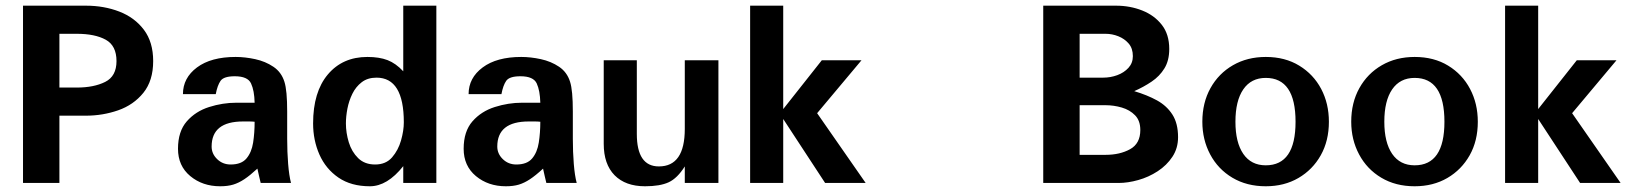

<svg xmlns="http://www.w3.org/2000/svg" viewBox="-20 -648 5772 680"><path d="M61.5 0V-627.9H284.2Q348.6 -627.9 402.8 -606.9Q457 -585.9 489.7 -542.5Q522.5 -499 522.5 -431.6Q522.5 -362.3 487.8 -319.3Q453.1 -276.4 398.4 -257.3Q343.8 -238.3 284.2 -238.3H190.4V0ZM190.4 -337.9H252Q312.5 -337.9 352.5 -357.9Q392.6 -377.9 392.6 -431.6Q392.6 -486.3 354.5 -507.3Q316.4 -528.3 252 -528.3H190.4Z M759.8 11.7Q697.3 11.7 653.8 -24.4Q610.4 -60.5 610.4 -121.1Q610.4 -182.6 641.6 -218.3Q672.9 -253.9 720.7 -269Q768.6 -284.2 817.4 -284.2H881.8Q880.9 -327.1 869.1 -352.5Q857.4 -377.9 811.5 -377.9Q772.5 -377.9 761.2 -361.8Q750 -345.7 744.1 -314.5H627.9Q627.9 -372.1 677.7 -409.2Q727.5 -446.3 814.5 -446.3Q847.7 -446.3 883.8 -438.5Q919.9 -430.7 948.2 -411.6Q976.6 -392.6 987.3 -358.4Q997.1 -328.1 997.1 -252.9V-156.2Q997.1 -109.4 1000.5 -67.4Q1003.9 -25.4 1010.7 0H903.3Q901.4 -7.8 897.5 -24.4Q893.6 -41 891.6 -50.8Q865.2 -26.4 845.2 -13.2Q825.2 0 805.7 5.9Q786.1 11.7 759.8 11.7ZM796.9 -65.4Q835 -65.4 853 -86.9Q871.1 -108.4 876.5 -143.1Q881.8 -177.7 881.8 -216.8Q873 -217.8 862.8 -217.8Q852.5 -217.8 840.8 -217.8Q729.5 -217.8 729.5 -128.9Q729.5 -103.5 749 -84.5Q768.6 -65.4 796.9 -65.4Z M1290 11.7Q1223.6 11.7 1178.7 -19Q1133.8 -49.8 1111.3 -100.6Q1088.9 -151.4 1088.9 -210.9Q1088.9 -322.3 1141.1 -384.3Q1193.4 -446.3 1281.2 -446.3Q1323.2 -446.3 1352.5 -435.1Q1381.8 -423.8 1408.2 -395.5V-627.9H1525.4V0H1408.2V-59.6Q1351.6 11.7 1290 11.7ZM1308.6 -65.4Q1346.7 -65.4 1368.7 -90.8Q1390.6 -116.2 1400.4 -150.9Q1410.2 -185.5 1410.2 -214.8Q1410.2 -373 1313.5 -373Q1282.2 -373 1261.2 -356.9Q1240.2 -340.8 1228 -315.9Q1215.8 -291 1210.4 -263.2Q1205.1 -235.4 1205.1 -210.9Q1205.1 -177.7 1215.3 -144Q1225.6 -110.4 1248.5 -87.9Q1271.5 -65.4 1308.6 -65.4Z M1771.5 11.7Q1709 11.7 1665.5 -24.4Q1622.1 -60.5 1622.1 -121.1Q1622.1 -182.6 1653.3 -218.3Q1684.6 -253.9 1732.4 -269Q1780.3 -284.2 1829.1 -284.2H1893.6Q1892.6 -327.1 1880.9 -352.5Q1869.1 -377.9 1823.2 -377.9Q1784.2 -377.9 1772.9 -361.8Q1761.7 -345.7 1755.9 -314.5H1639.6Q1639.6 -372.1 1689.5 -409.2Q1739.3 -446.3 1826.2 -446.3Q1859.4 -446.3 1895.5 -438.5Q1931.6 -430.7 1960 -411.6Q1988.3 -392.6 1999 -358.4Q2008.8 -328.1 2008.8 -252.9V-156.2Q2008.8 -109.4 2012.2 -67.4Q2015.6 -25.4 2022.5 0H1915Q1913.1 -7.8 1909.2 -24.4Q1905.3 -41 1903.3 -50.8Q1877 -26.4 1856.9 -13.2Q1836.9 0 1817.4 5.9Q1797.9 11.7 1771.5 11.7ZM1808.6 -65.4Q1846.7 -65.4 1864.7 -86.9Q1882.8 -108.4 1888.2 -143.1Q1893.6 -177.7 1893.6 -216.8Q1884.8 -217.8 1874.5 -217.8Q1864.3 -217.8 1852.5 -217.8Q1741.2 -217.8 1741.2 -128.9Q1741.2 -103.5 1760.7 -84.5Q1780.3 -65.4 1808.6 -65.4Z M2264.6 11.7Q2195.3 11.7 2156.7 -27.3Q2118.2 -66.4 2118.2 -138.7V-434.6H2235.4V-173.8Q2235.4 -58.6 2313.5 -58.6Q2405.3 -58.6 2405.3 -191.4V-434.6H2524.4V0H2405.3V-58.6Q2378.9 -16.6 2348.1 -2.4Q2317.4 11.7 2264.6 11.7Z M2636.7 0V-627.9H2753.9V-261.7L2890.6 -434.6H3031.2L2874 -247.1L3045.9 0H2902.3L2753.9 -226.6V0Z M3674.8 0V-627.9H3932.6Q3982.4 -627.9 4025.4 -610.8Q4068.4 -593.8 4094.7 -560.1Q4121.1 -526.4 4121.1 -474.6Q4121.1 -433.6 4104 -405.8Q4086.9 -377.9 4058.6 -358.9Q4030.3 -339.8 3997.1 -325.2Q4043 -311.5 4077.6 -292.5Q4112.3 -273.4 4132.3 -242.2Q4152.3 -210.9 4152.3 -162.1Q4152.3 -123 4132.3 -92.8Q4112.3 -62.5 4080.1 -41.5Q4047.9 -20.5 4011.2 -10.3Q3974.6 0 3941.4 0ZM3803.7 -99.6H3895.5Q3946.3 -99.6 3982.4 -119.6Q4018.6 -139.6 4018.6 -187.5Q4018.6 -220.7 4000 -239.7Q3981.4 -258.8 3953.1 -267.1Q3924.8 -275.4 3895.5 -275.4H3803.7ZM3803.7 -373H3886.7Q3913.1 -373 3937 -381.8Q3960.9 -390.6 3976.6 -407.7Q3992.2 -424.8 3992.2 -449.2Q3992.2 -476.6 3977.5 -493.7Q3962.9 -510.7 3940.9 -519.5Q3918.9 -528.3 3895.5 -528.3H3803.7Z M4462.9 11.7Q4395.5 11.7 4344.7 -18.6Q4293.9 -48.8 4266.1 -101.1Q4238.3 -153.3 4238.3 -216.8Q4238.3 -284.2 4267.1 -335.9Q4295.9 -387.7 4346.7 -417Q4397.5 -446.3 4462.9 -446.3Q4531.2 -446.3 4581.5 -415.5Q4631.8 -384.8 4659.2 -333Q4686.5 -281.2 4686.5 -216.8Q4686.5 -149.4 4657.7 -98.1Q4628.9 -46.9 4578.6 -17.6Q4528.3 11.7 4462.9 11.7ZM4462.9 -62.5Q4568.4 -62.5 4568.4 -216.8Q4568.4 -372.1 4462.9 -372.1Q4411.1 -372.1 4383.3 -331.5Q4355.5 -291 4355.5 -216.8Q4355.5 -143.6 4383.3 -103Q4411.1 -62.5 4462.9 -62.5Z M4990.2 11.7Q4922.9 11.7 4872.1 -18.6Q4821.3 -48.8 4793.5 -101.1Q4765.6 -153.3 4765.6 -216.8Q4765.6 -284.2 4794.4 -335.9Q4823.2 -387.7 4874 -417Q4924.8 -446.3 4990.2 -446.3Q5058.6 -446.3 5108.9 -415.5Q5159.2 -384.8 5186.5 -333Q5213.9 -281.2 5213.9 -216.8Q5213.9 -149.4 5185.1 -98.1Q5156.2 -46.9 5106 -17.6Q5055.7 11.7 4990.2 11.7ZM4990.2 -62.5Q5095.7 -62.5 5095.7 -216.8Q5095.7 -372.1 4990.2 -372.1Q4938.5 -372.1 4910.6 -331.5Q4882.8 -291 4882.8 -216.8Q4882.8 -143.6 4910.6 -103Q4938.5 -62.5 4990.2 -62.5Z M5310.5 0V-627.9H5427.7V-261.7L5564.5 -434.6H5705.1L5547.9 -247.1L5719.7 0H5576.2L5427.7 -226.6V0Z"/></svg>

Font: Padauk Book
Style: Bold
Weight: 700
Designer: Debbi Hosken, Becca Hirsbrunner Spalinger
Foundry: SIL International
Version: Version 5.000